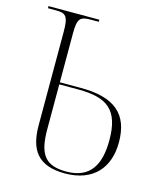

<svg xmlns="http://www.w3.org/2000/svg" viewBox="-109 -794 740 883"><g transform="rotate(15 260.5 -352.0)"><path d="M283 10C419 10 487 -72 487 -192C487 -326 415 -389 253 -389H153V-620C153 -694 165 -704 217 -704H254V-714H12V-704H49C97 -704 110 -693 110 -619V-174C110 -60 151 10 283 10ZM287 0C186 0 153 -47 153 -166V-379H244C382 -379 442 -334 442 -191C442 -73 401 0 287 0Z"/></g></svg>

Font: Noto Serif Display ExtraLight
Style: Regular
Weight: 200
Designer: Monotype Design Team
Foundry: Monotype Imaging Inc.
Version: Version 2.009